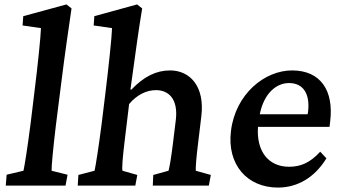

<svg xmlns="http://www.w3.org/2000/svg" viewBox="-20 -838 1533 867"><path d="M6 0H276L285 -49L213 -67C212 -84 220 -169 232 -269L255 -451C276 -620 289 -701 303 -800L280 -818L85 -765L82 -723L165 -711C164 -673 150 -539 136 -427L118 -279C104 -170 91 -89 86 -67L10 -49Z M331 0H591L600 -48L533 -67C530 -79 534 -128 542 -194L563 -368C597 -409 641 -431 684 -431C741 -431 785 -392 774 -297L760 -183C753 -127 746 -85 741 -67L672 -48L670 0H923L932 -48L864 -67C863 -81 867 -133 874 -187L889 -312C906 -449 837 -520 748 -520C686 -520 630 -493 573 -433L569 -434C595 -623 606 -703 622 -800L599 -818L406 -765L403 -723L486 -711C485 -671 470 -533 457 -426L439 -279C425 -170 412 -89 407 -67L334 -48Z M1235 9C1322 9 1400 -35 1454 -123L1426 -153C1380 -103 1338 -85 1285 -85C1193 -85 1137 -154 1145 -265H1468L1471 -290C1488 -430 1427 -519 1301 -520C1174 -521 1043 -412 1023 -247C1004 -95 1096 9 1235 9ZM1153 -322C1172 -417 1228 -463 1285 -463C1349 -463 1381 -415 1371 -332L1369 -322Z"/></svg>

Font: TPK Tissa Web SemiBold
Style: Italic
Weight: 600
Italic angle: -7°
Designer: Jacques Le Bailly, Suppakit Chalermlarp | Katatrad Co.,Ltd.
Foundry: Jacques Le Bailly, Cadson Demak Co.,Ltd.
Version: Version 5.000;Glyphs 3.1.2 (3151)